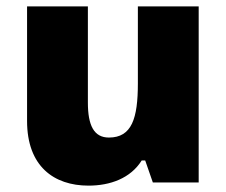

<svg xmlns="http://www.w3.org/2000/svg" viewBox="-20 -573 710 603"><path d="M604 -553H413V-311C413 -201 394 -141 322 -141C275 -141 256 -179 256 -251V-553H65V-193C65 -51 149 10 258 10C326 10 390 -13 425 -69H436L460 0H604Z"/></svg>

Font: Noto Sans Gurmukhi Black
Style: Regular
Weight: 900
Designer: Jelle Bosma - Monotype Design Team
Foundry: Monotype Imaging Inc.
Version: Version 2.004